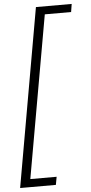

<svg xmlns="http://www.w3.org/2000/svg" viewBox="-64 -908 501 1054"><g transform="rotate(-5 186.5 -381.0)"><path d="M200 110H3L176 -872H373L366 -828H221L63 66H208Z"/></g></svg>

Font: Open Sauce Sans Light Italic
Style: Regular
Weight: 300
Italic angle: -10°
Designer: Alfredo Marco Pradil
Foundry: Creative Sauce Fz LLC
Version: Version 1.477